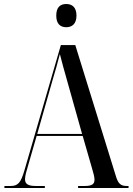

<svg xmlns="http://www.w3.org/2000/svg" viewBox="-20 -939 662 959"><path d="M311 -803C340 -803 362 -820 362 -861C362 -903 340 -919 311 -919C281 -919 261 -903 261 -861C261 -820 281 -803 311 -803ZM2 0H204V-10H161C121 -10 105 -19 105 -44C105 -60 112 -85 120 -111L163 -260H393L440 -97C446 -76 452 -56 452 -42C452 -20 441 -10 402 -10H370V0H622V-10H614C583 -10 570 -21 558 -62L356 -714H284L102 -88C84 -26 70 -10 32 -10H2ZM166 -270 242 -537C258 -591 266 -618 279 -669C288 -633 300 -589 322 -512L390 -270Z"/></svg>

Font: Noto Serif Display Condensed Medium
Style: Regular
Weight: 500
Width: 3
Designer: Monotype Design Team
Foundry: Monotype Imaging Inc.
Version: Version 2.009